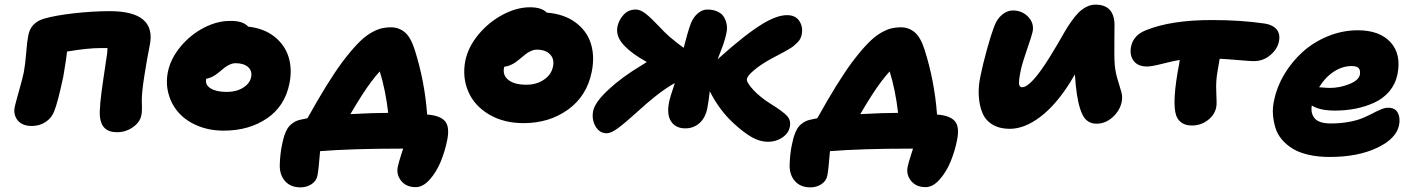

<svg xmlns="http://www.w3.org/2000/svg" viewBox="-20 -601 6091 823"><path d="M481 -34.2Q414.6 -34.2 408.2 -102.1Q404.8 -141.6 422.4 -258.1Q439.9 -374.5 439.9 -377Q439.9 -389.2 440.9 -395H413.1Q354 -395 267.1 -379.9Q265.6 -355.5 251 -271Q227.5 -160.6 211.9 -123Q201.2 -95.2 175.5 -78.1Q149.9 -61 116.2 -61Q75.7 -61 56.2 -84.7Q36.6 -108.4 43 -142.1Q46.9 -160.2 62 -213.4Q77.1 -266.6 82 -291Q88.4 -325.2 92.3 -375Q96.2 -424.8 101.1 -448.2Q111.3 -504.4 168.9 -521Q217.8 -535.2 298.6 -544.2Q379.4 -553.2 450.2 -553.2Q551.3 -553.2 594 -516.4Q636.7 -479.5 622.1 -408.2Q610.4 -350.6 598.4 -273.9Q586.4 -197.3 587.9 -162.1Q589.8 -125 585.9 -106.9Q580.1 -77.1 549.6 -55.7Q519 -34.2 481 -34.2Z M939 -41Q877.4 -41 827.1 -62Q776.9 -83 746.1 -117.7Q715.3 -152.3 702.6 -198Q689.9 -243.7 699.7 -293Q711.4 -350.1 754.2 -401.4Q796.9 -452.6 854.2 -482.2Q911.6 -511.7 965.8 -511.2Q1021 -512.7 1043.9 -486.8Q1111.8 -479.5 1156.7 -443.6Q1201.7 -407.7 1217.3 -355.7Q1232.9 -303.7 1220.7 -243.2Q1201.2 -145.5 1124 -93.3Q1046.9 -41 939 -41ZM863.8 -262.2Q858.4 -237.3 882.8 -222.2Q907.2 -207 952.6 -207Q992.7 -207 1021.7 -224.9Q1050.8 -242.7 1056.6 -271Q1061.5 -297.9 1043 -314Q1024.4 -330.1 989.7 -330.1Q977.5 -330.1 964.8 -324.2Q952.1 -318.4 944.3 -312.3Q936.5 -306.2 917 -290Q891.1 -268.1 863.8 -263.2Z M1761.7 201.2Q1721.7 201.2 1700 174.6Q1678.2 147.9 1685.1 113.8Q1687 104.5 1690.7 91.6Q1694.3 78.6 1699.7 62Q1705.1 45.4 1708 36.1H1695.8Q1489.7 36.1 1352.1 46.9Q1345.7 127 1340.8 150.9Q1336.4 174.8 1315.4 188.5Q1294.4 202.1 1268.1 202.1Q1225.6 202.1 1201.9 175.3Q1178.2 148.4 1179.2 106Q1180.7 57.1 1189 19Q1192.4 2 1195.6 -9.5Q1198.7 -21 1204.8 -35.4Q1210.9 -49.8 1218.8 -59.1Q1226.6 -68.4 1239.3 -76.4Q1252 -84.5 1268.1 -87.9Q1292 -93.3 1297.9 -94.2Q1384.3 -249.5 1445.8 -333Q1481.4 -380.4 1510.7 -411.1Q1540 -441.9 1565.4 -457.3Q1590.8 -472.7 1611.3 -478.3Q1631.8 -483.9 1656.7 -483.9Q1689.9 -483.9 1715.3 -462.6Q1740.7 -441.4 1757.8 -387.2Q1800.3 -253.9 1811 -109.9H1813Q1867.2 -105.5 1887.7 -81.3Q1908.2 -57.1 1897 -1Q1887.2 47.9 1868.9 92.3Q1850.6 136.7 1821.8 168.9Q1793 201.2 1761.7 201.2ZM1532.7 -194.8Q1510.3 -160.2 1481.9 -111.8Q1581.1 -117.2 1644 -117.2Q1632.8 -214.8 1607.9 -294.9Q1573.2 -257.3 1532.7 -194.8Z M2224.6 -73.2Q2138.7 -73.2 2075.9 -110.6Q2013.2 -147.9 1987.1 -209Q1960.9 -270 1974.6 -340.8Q1986.8 -399.9 2031.2 -453.4Q2075.7 -506.8 2135.5 -538.3Q2195.3 -569.8 2251.5 -569.8Q2302.2 -569.8 2323.7 -546.9Q2397.9 -541 2446.8 -504.9Q2495.6 -468.8 2512.7 -414.3Q2529.8 -359.9 2516.6 -293.9Q2496.1 -189.9 2415.3 -131.6Q2334.5 -73.2 2224.6 -73.2ZM2140.6 -311Q2133.8 -277.8 2159.9 -257.8Q2186 -237.8 2236.8 -237.8Q2279.8 -237.8 2312 -259.8Q2344.2 -281.7 2350.6 -316.9Q2356.9 -348.6 2337.4 -368.4Q2317.9 -388.2 2280.8 -388.2Q2268.1 -388.2 2254.9 -381.8Q2241.7 -375.5 2234.1 -369.6Q2226.6 -363.8 2205.6 -346.2Q2174.8 -319.3 2141.6 -314.9Q2141.6 -314.5 2141.1 -313Q2140.6 -311.5 2140.6 -311Z M2580.6 -29.8Q2549.8 -29.8 2532.7 -59.3Q2515.6 -88.9 2522.5 -125Q2529.8 -162.6 2588.4 -217Q2647 -271.5 2731.4 -321.8Q2739.7 -327.6 2752.4 -335Q2748.5 -337.4 2737.8 -344Q2727.1 -350.6 2720.7 -354Q2668.5 -387.2 2644.3 -419.2Q2620.1 -451.2 2626.5 -485.8Q2632.3 -515.6 2653.1 -537.8Q2673.8 -560.1 2705.6 -560.1Q2724.6 -560.1 2746.8 -543Q2769 -525.9 2800.8 -492.2Q2832.5 -458.5 2849.6 -443.8Q2888.7 -411.1 2910.6 -396Q2927.2 -462.4 2941.4 -501Q2952.6 -528.3 2971.7 -544.2Q2990.7 -560.1 3011.7 -560.1Q3038.1 -560.1 3056.6 -551Q3075.2 -542 3083.5 -527.6Q3091.8 -513.2 3095 -495.4Q3098.1 -477.5 3093.8 -460Q3091.8 -447.8 3086.9 -431.9Q3082 -416 3078.9 -406.7Q3075.7 -397.5 3066.7 -374.5Q3057.6 -351.6 3055.7 -346.2L3059.6 -350.1Q3177.7 -456.5 3252.4 -501Q3312 -536.1 3353.5 -536.1Q3390.1 -536.1 3406.5 -510.7Q3422.9 -485.4 3416.5 -453.1Q3414.6 -443.4 3410.4 -435.1Q3406.2 -426.8 3397.9 -418.7Q3389.6 -410.6 3382.6 -404.5Q3375.5 -398.4 3361.6 -390.4Q3347.7 -382.3 3338.9 -377.4Q3330.1 -372.6 3311.8 -363Q3293.5 -353.5 3283.7 -348.1Q3240.7 -324.2 3212.6 -300.5Q3184.6 -276.9 3181.6 -263.2Q3178.7 -248.5 3208.7 -216.1Q3238.8 -183.6 3283.7 -155.8Q3336.4 -123 3353.8 -104Q3371.1 -85 3365.7 -58.1Q3360.8 -30.3 3333.7 -11.7Q3306.6 6.8 3272.5 6.8Q3236.8 6.8 3202.1 -13.2Q3167.5 -33.2 3126.5 -70.8Q3063.5 -127.9 3022.5 -210Q3018.1 -170.4 3011.7 -136.2Q3003.4 -95.7 2978.3 -73.2Q2953.1 -50.8 2917.5 -50.8Q2877 -50.8 2857.2 -79.6Q2837.4 -108.4 2847.7 -162.1Q2851.1 -181.2 2872.6 -245.1Q2831.5 -222.2 2786.6 -186Q2757.8 -163.6 2709.5 -119.6Q2661.1 -75.7 2630.4 -52.7Q2599.6 -29.8 2580.6 -29.8Z M3947.3 201.2Q3907.2 201.2 3885.5 174.6Q3863.8 147.9 3870.6 113.8Q3872.6 104.5 3876.2 91.6Q3879.9 78.6 3885.3 62Q3890.6 45.4 3893.6 36.1H3881.3Q3675.3 36.1 3537.6 46.9Q3531.2 127 3526.4 150.9Q3522 174.8 3501 188.5Q3480 202.1 3453.6 202.1Q3411.1 202.1 3387.5 175.3Q3363.8 148.4 3364.7 106Q3366.2 57.1 3374.5 19Q3377.9 2 3381.1 -9.5Q3384.3 -21 3390.4 -35.4Q3396.5 -49.8 3404.3 -59.1Q3412.1 -68.4 3424.8 -76.4Q3437.5 -84.5 3453.6 -87.9Q3477.5 -93.3 3483.4 -94.2Q3569.8 -249.5 3631.3 -333Q3667 -380.4 3696.3 -411.1Q3725.6 -441.9 3751 -457.3Q3776.4 -472.7 3796.9 -478.3Q3817.4 -483.9 3842.3 -483.9Q3875.5 -483.9 3900.9 -462.6Q3926.3 -441.4 3943.4 -387.2Q3985.8 -253.9 3996.6 -109.9H3998.5Q4052.7 -105.5 4073.2 -81.3Q4093.8 -57.1 4082.5 -1Q4072.8 47.9 4054.4 92.3Q4036.1 136.7 4007.3 168.9Q3978.5 201.2 3947.3 201.2ZM3718.3 -194.8Q3695.8 -160.2 3667.5 -111.8Q3766.6 -117.2 3829.6 -117.2Q3818.4 -214.8 3793.5 -294.9Q3758.8 -257.3 3718.3 -194.8Z M4308.1 -48.8Q4264.2 -48.8 4234.1 -67.1Q4204.1 -85.4 4191.2 -116.7Q4178.2 -147.9 4175.5 -189.2Q4172.9 -230.5 4183.1 -276.9Q4192.9 -325.2 4210.4 -388.7Q4228 -452.1 4240.2 -483.9Q4252.4 -519 4274.9 -537.6Q4297.4 -556.2 4321.3 -556.2Q4361.3 -556.2 4387.5 -528.6Q4413.6 -501 4406.2 -464.8Q4402.8 -448.2 4383.3 -392.1Q4363.8 -335.9 4356.4 -304.2Q4344.7 -250 4349.1 -236.3Q4352.5 -227.1 4361.3 -227.1Q4399.4 -227.1 4480 -356.9Q4493.2 -377.9 4511.7 -409.4Q4530.3 -440.9 4542.2 -462.2Q4554.2 -483.4 4571.3 -507.8Q4588.4 -532.2 4603 -546.9Q4617.7 -561.5 4636.5 -571.3Q4655.3 -581.1 4675.3 -581.1Q4755.4 -581.1 4757.3 -496.1Q4757.3 -486.3 4756.8 -443.1Q4756.3 -399.9 4756.6 -369.6Q4756.8 -339.4 4758.3 -323.2Q4761.2 -290 4771 -259Q4780.8 -228 4786.6 -206.8Q4792.5 -185.5 4788.1 -164.1Q4780.3 -127 4749.5 -98.9Q4718.8 -70.8 4680.2 -70.8Q4637.7 -70.8 4618.7 -112.1Q4599.6 -153.3 4591.3 -234.9Q4590.8 -243.2 4589.4 -259Q4587.9 -274.9 4587.4 -282.2Q4584 -275.9 4568.4 -250Q4507.3 -151.9 4439.5 -100.3Q4371.6 -48.8 4308.1 -48.8Z M5089.4 -63Q5038.6 -63 5022 -105Q5002 -161.6 5035.2 -331.1Q5035.2 -336.4 5037.1 -344.2Q5008.3 -339.4 4962.2 -327.6Q4916 -315.9 4897 -315.9Q4857.4 -315.9 4839.4 -340.1Q4821.3 -364.3 4828.1 -400.9Q4838.4 -451.2 4894 -472.2Q5001 -515.1 5174.3 -515.1Q5298.8 -515.1 5401.4 -500Q5435.5 -494.6 5451.9 -475.3Q5468.3 -456.1 5462.4 -424.8Q5456.1 -391.1 5425.5 -365Q5395 -338.9 5354 -338.9Q5340.8 -338.9 5289.8 -343.3Q5238.8 -347.7 5208 -349.1Q5202.1 -313 5199.2 -296.9Q5190.9 -253.4 5193.6 -204.1Q5196.3 -154.8 5193.4 -142.1Q5187 -108.4 5157 -85.7Q5127 -63 5089.4 -63Z M5679.2 71.8Q5630.4 71.8 5590.3 62.7Q5550.3 53.7 5522.9 37.4Q5495.6 21 5475.8 -1.7Q5456.1 -24.4 5447.5 -51.8Q5439 -79.1 5436.5 -109.9Q5434.1 -140.6 5441.9 -172.9Q5453.1 -229 5485.1 -282.5Q5517.1 -335.9 5563.2 -377.9Q5609.4 -419.9 5671.6 -445.6Q5733.9 -471.2 5800.3 -471.2Q5893.1 -471.2 5940.2 -420.2Q5987.3 -369.1 5970.2 -282.2Q5961.4 -240.2 5935.1 -209.2Q5908.7 -178.2 5870.6 -160.9Q5832.5 -143.6 5790.5 -135.3Q5748.5 -127 5702.1 -127Q5636.2 -127 5603 -148.9Q5597.2 -114.3 5616 -93Q5634.8 -71.8 5684.1 -71.8Q5726.6 -71.8 5762.7 -78.6Q5798.8 -85.4 5822.3 -95.5Q5845.7 -105.5 5864.5 -115.5Q5883.3 -125.5 5899.9 -132.3Q5916.5 -139.2 5930.2 -139.2Q5960.4 -139.2 5971.7 -117.4Q5982.9 -95.7 5977.1 -64.9Q5965.3 -6.3 5882.8 32.7Q5800.3 71.8 5679.2 71.8ZM5773.9 -317.9Q5733.9 -317.9 5696.8 -293.5Q5659.7 -269 5634.3 -227.1Q5668 -224.1 5679.2 -224.1Q5723.1 -224.1 5763.7 -240.5Q5804.2 -256.8 5809.1 -280.8Q5812 -299.8 5804 -308.8Q5795.9 -317.9 5773.9 -317.9Z"/></svg>

Font: Shantell Sans Irregular Bouncy
Style: Italic
Weight: 800
Italic angle: -11.31°
Designer: Stephen Nixon, Anya Danilova, Shantell Martin
Foundry: Arrow Type
Version: Version 1.006;[9816181b4]